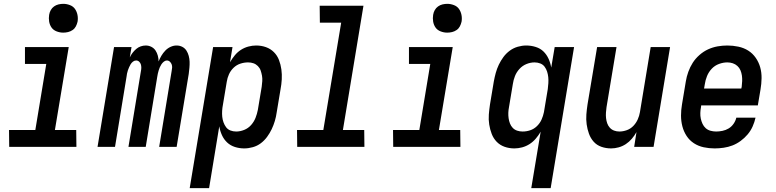

<svg xmlns="http://www.w3.org/2000/svg" viewBox="-20 -765 4040 1000"><path d="M378 0H28L27 -88H164L221 -432H110V-520H338L266 -88H377ZM309 -595Q292 -595 275 -601.5Q258 -608 248.5 -621.5Q239 -635 236 -652.5Q233 -670 236 -688Q238 -701 244.5 -712.5Q251 -724 261.5 -731.5Q272 -739 284.5 -742Q297 -745 310 -745Q327 -745 344 -738.5Q361 -732 370.5 -718.5Q380 -705 383.5 -687.5Q387 -670 384 -652Q381 -639 375 -627.5Q369 -616 358 -608.5Q347 -601 334.5 -598Q322 -595 309 -595Z M488 0 574 -520H665L656 -466Q662 -479 670.5 -490Q679 -501 689.5 -510Q700 -519 713 -523.5Q726 -528 739 -528Q755 -528 768.5 -521Q782 -514 790 -502Q798 -490 802 -475Q806 -460 806 -445Q812 -460 820.5 -474.5Q829 -489 841 -501.5Q853 -514 868.5 -521Q884 -528 899 -528H900Q916 -528 929.5 -521Q943 -514 951 -501.5Q959 -489 963 -474Q967 -459 967.5 -443.5Q968 -428 966.5 -412Q965 -396 963 -380L900 0H809L874 -395Q876 -404 876.5 -413Q877 -422 874 -430Q871 -438 864.5 -444Q858 -450 849 -450Q841 -450 833.5 -444Q826 -438 821 -430.5Q816 -423 812.5 -415Q809 -407 806.5 -398.5Q804 -390 802 -381.5Q800 -373 799 -365L739 0H649L714 -395Q716 -404 716 -413Q716 -422 713.5 -430Q711 -438 704.5 -444Q698 -450 689 -450Q680 -450 672.5 -444Q665 -438 660.5 -430.5Q656 -423 652.5 -415Q649 -407 646 -398.5Q643 -390 641.5 -381.5Q640 -373 639 -365L579 0Z M968 215 1090 -520H1191L1178 -441Q1189 -460 1203 -477Q1217 -494 1235 -505.5Q1253 -517 1273.5 -522.5Q1294 -528 1314 -528Q1341 -528 1365 -519.5Q1389 -511 1406.5 -493.5Q1424 -476 1433 -452.5Q1442 -429 1445.5 -403.5Q1449 -378 1447.5 -351.5Q1446 -325 1441 -299L1421 -179Q1418 -157 1411.5 -135Q1405 -113 1395 -92Q1385 -71 1371 -52Q1357 -33 1338.5 -19Q1320 -5 1297 1.5Q1274 8 1252 8Q1227 8 1203.5 0.5Q1180 -7 1163 -23Q1146 -39 1136 -61Q1126 -83 1122 -107L1069 215ZM1210 -80Q1231 -80 1252 -88.5Q1273 -97 1288 -114Q1303 -131 1311 -151.5Q1319 -172 1323 -193L1343 -313Q1345 -328 1346 -342.5Q1347 -357 1344.5 -371Q1342 -385 1337.5 -398Q1333 -411 1323 -421Q1313 -431 1300 -435.5Q1287 -440 1272 -440Q1252 -440 1232 -433.5Q1212 -427 1196.5 -412Q1181 -397 1172.5 -378Q1164 -359 1161 -339L1141 -219Q1138 -204 1137 -188Q1136 -172 1137.5 -157Q1139 -142 1144 -128Q1149 -114 1157.5 -102.5Q1166 -91 1180 -85.5Q1194 -80 1210 -80Z M1878 0H1528L1527 -88H1664L1757 -647H1646L1645 -735H1873L1766 -88H1877Z M2378 0H2028L2027 -88H2164L2221 -432H2110V-520H2338L2266 -88H2377ZM2309 -595Q2292 -595 2275 -601.5Q2258 -608 2248.5 -621.5Q2239 -635 2236 -652.5Q2233 -670 2236 -688Q2238 -701 2244.5 -712.5Q2251 -724 2261.5 -731.5Q2272 -739 2284.5 -742Q2297 -745 2310 -745Q2327 -745 2344 -738.5Q2361 -732 2370.5 -718.5Q2380 -705 2383.5 -687.5Q2387 -670 2384 -652Q2381 -639 2375 -627.5Q2369 -616 2358 -608.5Q2347 -601 2334.5 -598Q2322 -595 2309 -595Z M2747 215 2796 -79Q2785 -60 2770.5 -43Q2756 -26 2738 -14.5Q2720 -3 2699.5 2.5Q2679 8 2659 8Q2632 8 2608 -0.5Q2584 -9 2567 -26.5Q2550 -44 2541 -67.5Q2532 -91 2528 -116.5Q2524 -142 2526 -168.5Q2528 -195 2532 -221L2552 -341Q2556 -363 2562 -385Q2568 -407 2578 -428Q2588 -449 2602 -468Q2616 -487 2635 -501Q2654 -515 2676.5 -521.5Q2699 -528 2721 -528Q2746 -528 2770 -520.5Q2794 -513 2810.5 -497Q2827 -481 2837 -459Q2847 -437 2851 -413L2869 -520H2970L2848 215ZM2702 -80Q2722 -80 2741.5 -86.5Q2761 -93 2776.5 -108Q2792 -123 2800.5 -142Q2809 -161 2813 -181L2833 -301Q2835 -316 2836 -332Q2837 -348 2835.5 -363Q2834 -378 2829.5 -392Q2825 -406 2816.5 -417.5Q2808 -429 2794 -434.5Q2780 -440 2764 -440Q2743 -440 2722 -431.5Q2701 -423 2685.5 -406Q2670 -389 2662 -368.5Q2654 -348 2651 -327L2631 -207Q2628 -192 2627.5 -177.5Q2627 -163 2629 -149Q2631 -135 2636 -122Q2641 -109 2650.5 -99Q2660 -89 2673.5 -84.5Q2687 -80 2702 -80Z M3163 8Q3136 8 3112 -0.5Q3088 -9 3072 -27Q3056 -45 3047.5 -68.5Q3039 -92 3035.5 -117.5Q3032 -143 3034 -169Q3036 -195 3040 -221L3090 -520H3191L3139 -207Q3137 -193 3136 -178.5Q3135 -164 3136.5 -150Q3138 -136 3142.5 -123Q3147 -110 3156 -100Q3165 -90 3178 -85Q3191 -80 3206 -80Q3225 -80 3244.5 -87Q3264 -94 3278.5 -109Q3293 -124 3301.5 -143Q3310 -162 3313 -181L3369 -520H3470L3384 0H3283L3295 -77Q3285 -59 3271 -42.5Q3257 -26 3239.5 -14.5Q3222 -3 3202 2.5Q3182 8 3163 8Z M3702 8Q3673 8 3645 2Q3617 -4 3594 -19Q3571 -34 3556 -57Q3541 -80 3534 -107Q3527 -134 3527 -163Q3527 -192 3532 -221L3552 -341Q3556 -366 3565 -391Q3574 -416 3588 -438Q3602 -460 3623 -478.5Q3644 -497 3668 -508Q3692 -519 3717.5 -523.5Q3743 -528 3768 -528Q3797 -528 3825.5 -522Q3854 -516 3877 -501.5Q3900 -487 3916 -464Q3932 -441 3939.5 -414Q3947 -387 3946.5 -357.5Q3946 -328 3941 -299L3927 -216H3632L3631 -207Q3628 -192 3627.5 -176.5Q3627 -161 3630 -147Q3633 -133 3639 -120Q3645 -107 3655.5 -97.5Q3666 -88 3680.5 -84Q3695 -80 3710 -80Q3726 -80 3743 -83.5Q3760 -87 3775 -96Q3790 -105 3800.5 -120Q3811 -135 3815 -152H3915Q3910 -129 3900 -106.5Q3890 -84 3874 -65Q3858 -46 3837.5 -31Q3817 -16 3795 -7.5Q3773 1 3749 4.5Q3725 8 3702 8ZM3647 -304H3841L3843 -313Q3845 -328 3845.5 -343Q3846 -358 3844 -372Q3842 -386 3836.5 -399Q3831 -412 3820.5 -421.5Q3810 -431 3796.5 -435.5Q3783 -440 3768 -440Q3747 -440 3725 -432Q3703 -424 3687 -407Q3671 -390 3662.5 -369Q3654 -348 3651 -327Z"/></svg>

Font: Iosevka Semibold Oblique
Style: Regular
Weight: 600
Italic angle: -9°
Monospace: yes
Designer: Belleve Invis
Foundry: Belleve Invis
Version: Version 32.5.0; ttfautohint (v1.8.4)